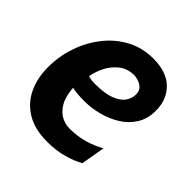

<svg xmlns="http://www.w3.org/2000/svg" viewBox="-145 -618 740 740"><g transform="rotate(45 225.0 -248.0)"><path d="M371 -28Q342.5 -11.5 303.5 -0.8Q264.5 10 217 10Q148 10 103.2 -17.5Q58.5 -45 37 -91.5Q15.5 -138 15.5 -195.5Q15.5 -255.5 34.5 -311Q53.5 -366.5 88.5 -410.8Q123.5 -455 172 -480.8Q220.5 -506.5 279.5 -506.5Q352 -506.5 390.2 -469Q428.5 -431.5 428.5 -370.5Q428.5 -327 408.5 -295Q388.5 -263 355.5 -242.5Q322.5 -222 283.5 -212Q244.5 -202 206.5 -202Q166 -202 140 -208Q143.5 -162 159.5 -135.5Q175.5 -109 197.2 -98Q219 -87 240.5 -87Q285 -87 322.8 -98.2Q360.5 -109.5 388 -126ZM273.5 -409Q237 -409 211.5 -389.2Q186 -369.5 171.2 -340.2Q156.5 -311 152 -282.5Q169.5 -278 187.5 -278Q243 -278 274 -290.5Q305 -303 317.5 -321.8Q330 -340.5 330 -360Q330 -381.5 318.2 -391.8Q306.5 -402 293 -405.5Q279.5 -409 273.5 -409Z"/></g></svg>

Font: Cabin Condensed
Style: Bold Italic
Weight: 700
Width: 3
Italic angle: -10°
Designer: Pablo Impallari
Foundry: Pablo Impallari. http://www.impallari.com Igino Marini. http://www.ikern.com
Version: Version 3.001; ttfautohint (v1.8.3)